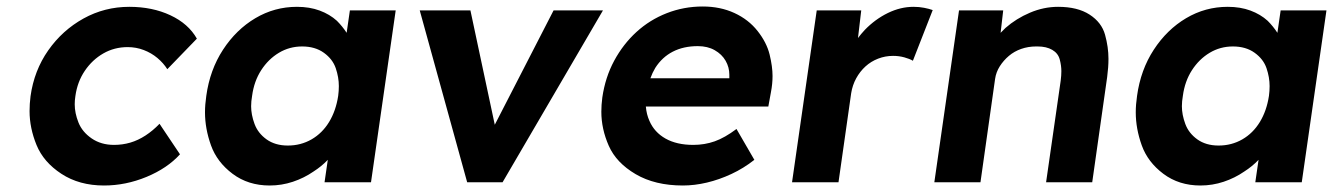

<svg xmlns="http://www.w3.org/2000/svg" viewBox="-20 -561 4103 591"><path d="M300 10Q224 10 169 -26Q114 -62 92.5 -114.5Q71 -167 71 -219Q71 -241 74 -265Q85 -344 128.5 -406Q172 -468 237 -504Q302 -540 378 -540Q449 -540 504.5 -514Q560 -488 586 -442L495 -348Q483 -367 464.5 -382.5Q446 -398 422.5 -407Q399 -416 373 -416Q332 -416 298 -396.5Q264 -377 241 -343Q218 -309 212 -265Q210 -252 210 -240Q210 -213 221.5 -184Q233 -155 262 -135Q291 -115 331 -115Q357 -115 381 -122Q405 -129 428 -144Q451 -159 471 -180L534 -86Q495 -43 431 -16.5Q367 10 300 10Z M810 10Q744 10 696 -26Q648 -62 629.5 -113.5Q611 -165 611 -215Q611 -239 615 -266Q626 -346 666.5 -408Q707 -470 766 -505Q825 -540 894 -540Q933 -540 964 -528.5Q995 -517 1017 -497Q1034 -480 1047 -460L1057 -529H1198L1122 0H979L989 -69Q970 -49 945 -33Q916 -13 881.5 -1.5Q847 10 810 10ZM866 -113Q906 -113 939 -132Q972 -151 993 -185.5Q1014 -220 1021 -266Q1023 -281 1023 -296Q1023 -323 1013.5 -351Q1004 -379 977 -398.5Q950 -418 910 -418Q871 -418 838.5 -398.5Q806 -379 784 -345Q762 -311 756 -266Q753 -249 753 -234Q753 -208 763.5 -179.5Q774 -151 800.5 -132Q827 -113 866 -113Z M1418 0 1272 -529H1428L1503 -177L1684 -529H1836L1527 0Z M2082 10Q1996 10 1936.5 -25Q1877 -60 1854 -112Q1831 -164 1831 -217Q1831 -238 1834 -261Q1843 -323 1870.5 -374Q1898 -425 1939 -462.5Q1980 -500 2032.5 -520.5Q2085 -541 2143 -541Q2197 -541 2240.5 -521Q2284 -501 2312 -465.5Q2340 -430 2349 -393Q2358 -356 2358 -327Q2358 -303 2353 -277L2345 -233H1968Q1970 -209 1979 -189Q1994 -154 2028.5 -134.5Q2063 -115 2114 -115Q2149 -115 2180 -126Q2211 -137 2247 -164L2302 -69Q2269 -43 2231.5 -25.5Q2194 -8 2156 1Q2118 10 2082 10ZM2225 -320V-324Q2225 -328 2225 -331Q2225 -354 2213.5 -374Q2202 -394 2180 -406.5Q2158 -419 2128 -419Q2084 -419 2051 -402Q2018 -385 1997 -352Q1988 -337 1982 -320Z M2418 0 2494 -529H2631L2621 -444Q2630 -456 2642 -469Q2674 -502 2713 -521Q2752 -540 2792 -540Q2809 -540 2824.5 -537Q2840 -534 2851 -530L2790 -374Q2780 -380 2763.5 -384.5Q2747 -389 2729 -389Q2705 -389 2683 -380.5Q2661 -372 2644 -356.5Q2627 -341 2615.5 -320Q2604 -299 2600 -274L2561 0Z M2856 0 2932 -529H3068L3060 -460Q3067 -467 3075 -475Q3108 -504 3150.5 -522Q3193 -540 3237 -540Q3297 -540 3334 -516Q3371 -492 3381.5 -454Q3392 -416 3392 -380Q3392 -354 3388 -324L3342 0H3200L3245 -313Q3247 -329 3247 -342Q3247 -359 3242 -378Q3237 -397 3219 -407.5Q3201 -418 3174 -418Q3172 -418 3169 -418Q3145 -418 3123.5 -410.5Q3102 -403 3085.5 -389Q3069 -375 3057.5 -357Q3046 -339 3043 -318L2998 0Z M3675 10Q3609 10 3561 -26Q3513 -62 3494.5 -113.5Q3476 -165 3476 -215Q3476 -239 3480 -266Q3491 -346 3531.5 -408Q3572 -470 3631 -505Q3690 -540 3759 -540Q3798 -540 3829 -528.5Q3860 -517 3882 -497Q3899 -480 3912 -460L3922 -529H4063L3987 0H3844L3854 -69Q3835 -49 3810 -33Q3781 -13 3746.5 -1.5Q3712 10 3675 10ZM3731 -113Q3771 -113 3804 -132Q3837 -151 3858 -185.5Q3879 -220 3886 -266Q3888 -281 3888 -296Q3888 -323 3878.5 -351Q3869 -379 3842 -398.5Q3815 -418 3775 -418Q3736 -418 3703.5 -398.5Q3671 -379 3649 -345Q3627 -311 3621 -266Q3618 -249 3618 -234Q3618 -208 3628.5 -179.5Q3639 -151 3665.5 -132Q3692 -113 3731 -113Z"/></svg>

Font: Lexend SemBd
Style: Italic
Weight: 600
Italic angle: -8.13011°
Designer: Bonnie Shaver-Troup, Thomas Jockin
Foundry: Lexend
Version: Version 1.007